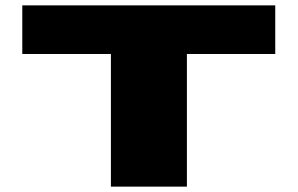

<svg xmlns="http://www.w3.org/2000/svg" viewBox="-20 -695 1109 715"><path d="M393 0H676V-494H1005V-675H63V-494H393Z"/></svg>

Font: Anybody ExtraExpanded Black
Style: Regular
Weight: 900
Width: 8
Version: Version 1.113;gftools[0.9.25]